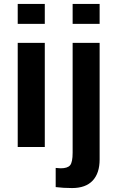

<svg xmlns="http://www.w3.org/2000/svg" viewBox="-20 -745 596 973"><path d="M207 -624H69.8V-725.1H207ZM207 0H69.8V-527.8H207ZM484.9 -624H348.1V-725.1H484.9ZM345.2 208Q300.3 208 262.2 203.1V106L287.1 107.9Q322.8 107.9 335.4 92.3Q348.1 76.7 348.1 28.8V-527.8H484.9V63Q484.9 132.8 449.5 170.4Q414.1 208 345.2 208Z"/></svg>

Font: Libra Sans Modern
Style: Bold
Weight: 700
Foundry: Stefan Peev, Context Ltd
Version: Version 1.000